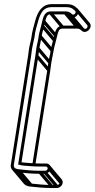

<svg xmlns="http://www.w3.org/2000/svg" viewBox="-20 -758 471 954"><path d="M210.4 54.5H185.4C167.8 54.5 149.6 53.8 133.3 52.5L107.6 50.5C98.6 49.8 92.3 49.4 86.9 48.2L170.5 -480C172.7 -493.5 174.3 -506 175.6 -518.2C179 -539.6 183.5 -555.9 187.1 -578.2C189.8 -595.5 195 -611.4 198.8 -627.4L204.6 -651.4C209.9 -673.1 214 -686.5 229.7 -686.5H302.7C315.7 -686.5 318.2 -683.1 326.4 -676.1C348.2 -655.2 385.2 -692.8 365.2 -715.8L357 -721.9C346.3 -732.8 330.3 -737.5 310.8 -737.5L237.8 -737.5C189.1 -737.5 167.3 -699.8 155.6 -656.9C147.9 -628.9 140.1 -604.1 135.9 -570.8C134.1 -556.3 127.6 -537.6 124.4 -517L124.4 -516.8L124.3 -516.6C123.1 -504.7 121.5 -492.5 119.5 -480L33.8 61C29.8 86.3 51 96.6 72.7 98.5C104.4 102.1 140.1 105.5 177.3 105.5H202.3C215.7 105.5 229.5 94.7 231.7 80.5C233.9 66.7 224.3 54.5 210.4 54.5ZM216.7 80.5C215.9 85.7 210.2 90.5 204.7 90.5H179.7C143.2 90.5 108.5 87.2 76.5 83.5C60 82.1 46.3 77.3 48.8 61L134.5 -480C136.6 -492.8 138.2 -505.1 139.4 -517.2C142.4 -536 148.3 -554.1 151 -571.2C154.7 -604.1 161.9 -626.6 170.2 -655.1C181.9 -695.1 196.9 -722.5 235.4 -722.5L308.4 -722.5C326.4 -722.5 337.6 -718.6 345.8 -710.1L353.7 -704.2C360.8 -694.3 346.8 -679.1 337.7 -687.8C331 -694.8 321.9 -701.5 305.1 -701.5H232.1C201.3 -701.5 194.3 -670.8 189.9 -652.6L184.1 -628.6C180.4 -613.5 175 -596.8 172 -578L172 -577.8L172 -577.5C170.1 -557.5 164.2 -541.1 160.5 -518L160.5 -517.8L160.5 -517.6C159.3 -505.8 157.6 -493.2 155.5 -480L70.1 59.4C80.4 63 90.1 64.4 104.1 65.5L129.7 67.5C146.5 68.8 165.1 69.5 183 69.5H208C213.3 69.5 217.6 75.3 216.7 80.5ZM68.5 96.3 128 167 140.2 156.4 80.7 85.7ZM172.3 103.3 231.8 174 244.1 163.4 184.6 92.7ZM197.3 103.3 256.8 174 269.1 163.4 209.6 92.7ZM218.1 85.8 277.6 156.5 289.9 145.9 230.4 75.2ZM156.9 -474.7 216.4 -404 228.7 -414.6 169.2 -485.3ZM161.9 -512.7 221.4 -442 233.7 -452.6 174.2 -523.3ZM173.4 -572.7 232.9 -502 245.2 -512.6 185.7 -583.3ZM185.3 -622.7 244.8 -552 257.1 -562.6 197.6 -633.3ZM191.1 -646.7 250.6 -576 262.9 -586.6 203.4 -657.3ZM224.8 -688.7 284.3 -618 296.6 -628.6 237.1 -699.3ZM297.8 -688.7 357.3 -618 369.6 -628.6 310.1 -699.3ZM325.9 -676.7 385.4 -606 397.7 -616.6 338.2 -687.3ZM231.5 -506.8C229.6 -486.8 223.7 -470.4 220.1 -447.3L220 -446.9C218.8 -435 217.1 -422.5 215 -409.3L140.5 61.1H155.5L230 -409.3C232.2 -422.8 233.8 -435.3 235.1 -447.5C238.5 -468.9 243.1 -485.2 246.6 -507.5C249.3 -524.8 254.5 -540.7 258.4 -556.7L264.2 -580.7C269.4 -602.4 273.5 -615.8 289.3 -615.8L362.2 -615.8C375.2 -615.8 377.7 -612.4 385.9 -605.4C407.4 -584.8 444.6 -621.4 425.1 -644.6L365.6 -715.3L353.3 -704.7L412.8 -634C420.8 -624.5 406.6 -608.1 397.2 -617.1C389.2 -623.4 382.3 -630.8 364.6 -630.8L291.6 -630.8C260.8 -630.8 253.8 -600 249.4 -581.9L243.6 -557.9C239.9 -542.8 234.5 -526.1 231.6 -507.3ZM214.5 72.7 274 143.4C275.9 145.6 276.7 148.5 276.3 151.2C275.4 156.4 269.8 161.2 264.2 161.2H239.2C202.7 161.2 168.1 157.6 136 154.2C124.5 153 115.6 150 111.4 144.9L51.8 74.2L39.6 84.8L99.1 155.5C106.6 164.5 119.4 167.8 132.2 169.2C164 172.5 199.6 176.2 236.8 176.2H261.8C275.2 176.2 289 165.4 291.3 151.2C292.4 144 290.3 137.5 286.3 132.8L226.8 62.1Z"/></svg>

Font: CiSf OpenHand
Style: GlsObl
Weight: 400
Foundry: Cannot Into Space Fonts
Version: Version 0.7892